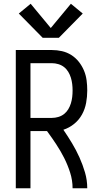

<svg xmlns="http://www.w3.org/2000/svg" viewBox="-20 -1001 540 1021"><path d="M64 0V-735H256Q283 -735 309.5 -729Q336 -723 359 -708.5Q382 -694 399 -672.5Q416 -651 426.5 -626Q437 -601 440.5 -574Q444 -547 444 -520Q444 -487 438 -454Q432 -421 416 -392Q400 -363 374 -342Q348 -321 317 -311Q341 -276 363 -239.5Q385 -203 402.5 -164Q420 -125 432 -84Q444 -43 444 0H366Q366 -42 353 -83Q340 -124 321 -161.5Q302 -199 278.5 -234.5Q255 -270 230 -304H142V0ZM142 -374H256Q273 -374 290 -379Q307 -384 320.5 -394.5Q334 -405 343 -420Q352 -435 357 -451.5Q362 -468 364 -485Q366 -502 366 -520Q366 -537 364 -554Q362 -571 357 -587.5Q352 -604 343 -619Q334 -634 320.5 -644.5Q307 -655 290 -660Q273 -665 256 -665H142ZM207 -800 80 -929 143 -981 250 -852 357 -981 420 -929 293 -800Z"/></svg>

Font: Zed Sans
Style: Regular
Weight: 400
Designer: Belleve Invis
Foundry: Belleve Invis
Version: Version 1.0.0; ttfautohint (v1.8.4)